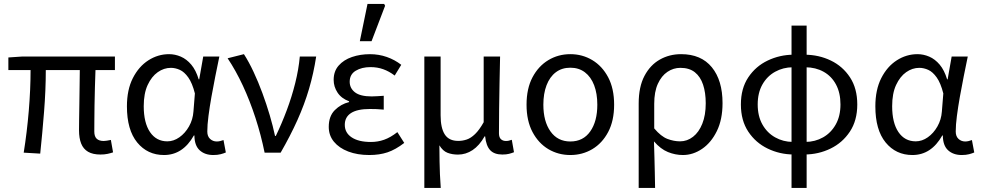

<svg xmlns="http://www.w3.org/2000/svg" viewBox="-20 -772 4961 971"><path d="M488 9.5Q449.4 9.5 425.4 -4.5Q401.4 -18.6 390.5 -45.9Q379.6 -73.2 379.6 -112.8Q379.6 -131.5 380.1 -166.1Q380.6 -200.6 381.3 -244.2Q382 -287.8 382.5 -333.1Q383 -378.4 383.6 -417.8H211.6Q211.6 -316.1 202.8 -206.4Q194.1 -96.7 183.4 4.9L99.9 0Q116.4 -102.8 125.5 -211.2Q134.6 -319.7 134.6 -417.8H22.3V-481.4L92 -486.1H561.2V-417.8H462.9Q461.5 -376.8 460 -330Q458.5 -283.1 458 -238.6Q457.5 -194.1 457.2 -159.3Q456.9 -124.4 456.9 -106.8Q456.9 -81.8 469 -70.4Q481.2 -59 504.7 -59Q510.8 -59 520.1 -60.5Q529.4 -62 540.7 -64.3L551.8 -1.5Q540 2.6 524.1 6.1Q508.2 9.5 488 9.5Z M809.5 12Q726 12 673.9 -51.5Q621.9 -115.1 621.9 -234.2Q621.9 -318.1 651.8 -376.9Q681.7 -435.7 730.3 -466.9Q779 -498.1 835.1 -498.1Q865.2 -498.1 894.4 -485.6Q923.6 -473.1 947.3 -445.1Q970.9 -417.1 984.8 -370.9H987.5L1007.8 -486.1H1089.3Q1079.3 -438.1 1068.8 -385.6Q1058.2 -333.1 1049.2 -281.8Q1040.1 -230.4 1034.3 -185.4Q1028.4 -140.4 1028.4 -106.8Q1028.4 -82.4 1042.5 -69.5Q1056.6 -56.5 1076.4 -56.5Q1084.6 -56.5 1093.6 -58.6Q1102.5 -60.7 1110.3 -63.7L1122.1 -0.9Q1112.1 3.5 1096.3 7.8Q1080.6 12 1058.9 12Q1015.9 12 989.7 -12.1Q963.5 -36.2 963.2 -86.8H960.4Q904.6 12 809.5 12ZM826.2 -57.2Q858.1 -57.2 887.2 -77.7Q916.4 -98.3 935.9 -132.7Q955.4 -167.1 958.3 -207.9L965.6 -299.5Q952.2 -352.3 932.2 -380.3Q912.2 -408.4 889.6 -418.6Q866.9 -428.9 844.1 -428.9Q809 -428.9 777.8 -407Q746.6 -385 726.7 -342.1Q706.9 -299.2 706.9 -234.9Q706.9 -150.9 738.7 -104Q770.5 -57.2 826.2 -57.2Z M1318.2 0Q1300.1 -89.2 1272.1 -175.4Q1244.1 -261.6 1208.4 -338.5Q1172.6 -415.4 1131.1 -477.3L1213.6 -498.1Q1238.5 -459.5 1262.3 -408.6Q1286.2 -357.7 1306.9 -301.5Q1327.6 -245.4 1344.1 -189.6Q1360.5 -133.9 1370.9 -84.6H1374.9Q1404.9 -146.8 1430.3 -214.7Q1455.8 -282.6 1473 -351.7Q1490.3 -420.7 1496.2 -486.1H1579Q1566.1 -401.5 1542.9 -322.7Q1519.7 -243.9 1484.2 -164.8Q1448.7 -85.8 1399.3 0Z M1847.5 12Q1787.4 12 1741.2 -5.7Q1695 -23.4 1668.8 -55.2Q1642.6 -87 1642.6 -130.5Q1642.6 -184.5 1673.3 -215.1Q1704 -245.7 1745.4 -255.7V-259.7Q1706.6 -274.1 1687 -303.8Q1667.4 -333.5 1667.4 -368Q1667.4 -411.7 1692.8 -440.5Q1718.2 -469.4 1760 -483.7Q1801.7 -498 1851 -498Q1895.7 -498 1936.1 -483.9Q1976.5 -469.8 2009.3 -444.2L1976.1 -389.9Q1947.6 -411.5 1917.9 -422Q1888.3 -432.6 1853.9 -432.6Q1809.3 -432.6 1778.9 -414.2Q1748.5 -395.8 1748.5 -358.6Q1748.5 -325.8 1775.2 -305.1Q1802 -284.4 1859.4 -284.4Q1874 -284.4 1888.2 -285.5Q1902.3 -286.6 1920.7 -287.6V-217.6Q1900.9 -219.6 1884.1 -220.2Q1867.3 -220.8 1850.3 -220.8Q1787.1 -220.8 1755.4 -200.4Q1723.7 -180 1723.7 -140.7Q1723.7 -100.3 1758.7 -77.2Q1793.6 -54 1855.8 -54Q1891 -54 1922.9 -65.4Q1954.9 -76.7 1989.6 -103.8L2024.4 -49.2Q1980.3 -15.2 1939.7 -1.6Q1899 12 1847.5 12ZM1799.8 -563.7 1838.6 -752.1H1922.7L1927.6 -742.9L1859.1 -563.7Z M2126 178.5V-486.1H2208.3V-188.7Q2208.3 -124.9 2229.3 -92.2Q2250.3 -59.4 2297.5 -59.4Q2319.4 -59.4 2340.3 -66.4Q2361.1 -73.3 2382.5 -93.9Q2403.9 -114.4 2426.1 -153.9V-486.1H2509.1Q2507.8 -420.4 2506.3 -352.7Q2504.9 -285.1 2504.2 -220.4Q2503.4 -155.7 2503.4 -98Q2503.4 -77.4 2513.3 -68.2Q2523.1 -59 2538.8 -59Q2546.1 -59 2553 -60.5Q2560 -62 2568.3 -65L2579.4 -2.2Q2568.4 2.3 2554.6 5.9Q2540.8 9.5 2520.6 9.5Q2479.5 9.5 2458.9 -12.6Q2438.4 -34.7 2433.5 -82.4H2430.8Q2404.4 -35.8 2370.1 -13Q2335.8 9.8 2296.3 9.8Q2266.9 9.8 2243.1 0.7Q2219.4 -8.5 2202.1 -37.1Q2202.4 10.7 2203 44.8Q2203.5 78.9 2204.9 109.7Q2206.3 140.5 2209 178.5Z M2864.4 12Q2803.5 12 2753.3 -17.7Q2703.2 -47.5 2673 -104.4Q2642.9 -161.3 2642.9 -242.4Q2642.9 -324.2 2673 -381.1Q2703.2 -438 2753.3 -468Q2803.5 -498.1 2864.4 -498.1Q2925.2 -498.1 2975.4 -468Q3025.6 -438 3055.7 -381.1Q3085.8 -324.2 3085.8 -242.4Q3085.8 -161.3 3055.7 -104.4Q3025.6 -47.5 2975.4 -17.7Q2925.2 12 2864.4 12ZM2864.4 -56.5Q2929.3 -56.5 2965 -107.4Q3000.8 -158.2 3000.8 -242.4Q3000.8 -298.7 2984.7 -341Q2968.5 -383.2 2938 -406.4Q2907.4 -429.6 2864.4 -429.6Q2821.3 -429.6 2790.8 -406.4Q2760.2 -383.2 2744.1 -341Q2727.9 -298.7 2727.9 -242.4Q2727.9 -158.2 2764 -107.4Q2800.1 -56.5 2864.4 -56.5Z M3210 178.5V-248.2Q3210 -332.9 3239.2 -388.1Q3268.3 -443.3 3316.9 -470.7Q3365.4 -498.1 3424.4 -498.1Q3525.9 -498.1 3580 -431.8Q3634.1 -365.5 3634.1 -250.4Q3634.1 -167.6 3605.3 -109Q3576.6 -50.4 3530.7 -19.2Q3484.8 12 3433.7 12Q3394.9 12 3357.9 -3.1Q3320.8 -18.2 3287.3 -57Q3288.7 -13.4 3289.7 24.1Q3290.8 61.5 3291.5 98.6Q3292.3 135.7 3293 178.5ZM3419.5 -57.2Q3455.3 -57.2 3484.9 -80.3Q3514.6 -103.3 3531.8 -146.5Q3549.1 -189.7 3549.1 -249.7Q3549.1 -303.3 3535.7 -343.7Q3522.3 -384 3494.2 -406.5Q3466.1 -428.9 3420.9 -428.9Q3385.6 -428.9 3355.4 -408.6Q3325.3 -388.4 3306.9 -348.1Q3288.6 -307.9 3288.6 -246.9V-122.6Q3323 -81.9 3355.4 -69.5Q3387.8 -57.2 3419.5 -57.2Z M3983 178.5V-642.4H4059.4V178.5ZM3992.7 9.3Q3923.5 8.9 3862.6 -20.5Q3801.7 -49.8 3764.3 -106.2Q3726.9 -162.6 3726.9 -243.7Q3726.9 -324.8 3764.3 -380.8Q3801.7 -436.9 3862.6 -465.9Q3923.5 -495 3992.7 -495.4L3989 -431.8Q3940.6 -431.5 3900.1 -409.1Q3859.5 -386.7 3835.7 -344.6Q3811.9 -302.5 3811.9 -243.7Q3811.9 -184.9 3835.7 -142.5Q3859.5 -100.1 3900.1 -77.4Q3940.6 -54.6 3989 -54.3ZM4049.7 9.3 4053.4 -54.3Q4102.4 -54.6 4142.6 -77.4Q4182.8 -100.1 4206.6 -142.5Q4230.5 -184.9 4230.5 -243.7Q4230.5 -302.5 4207.9 -344.6Q4185.4 -386.7 4145.2 -409.1Q4105 -431.5 4053.4 -431.8L4049.7 -495.4Q4121.4 -495 4181.6 -465.9Q4241.9 -436.9 4278.7 -380.8Q4315.5 -324.8 4315.5 -243.7Q4315.5 -162.6 4278 -106.2Q4240.6 -49.8 4180 -20.5Q4119.5 8.9 4049.7 9.3Z M4594.5 12Q4511 12 4458.9 -51.5Q4406.9 -115.1 4406.9 -234.2Q4406.9 -318.1 4436.8 -376.9Q4466.7 -435.7 4515.3 -466.9Q4564 -498.1 4620.1 -498.1Q4650.2 -498.1 4679.4 -485.6Q4708.6 -473.1 4732.3 -445.1Q4755.9 -417.1 4769.8 -370.9H4772.5L4792.8 -486.1H4874.3Q4864.3 -438.1 4853.8 -385.6Q4843.2 -333.1 4834.2 -281.8Q4825.1 -230.4 4819.3 -185.4Q4813.4 -140.4 4813.4 -106.8Q4813.4 -82.4 4827.5 -69.5Q4841.6 -56.5 4861.4 -56.5Q4869.6 -56.5 4878.6 -58.6Q4887.5 -60.7 4895.3 -63.7L4907.1 -0.9Q4897.1 3.5 4881.3 7.8Q4865.6 12 4843.9 12Q4800.9 12 4774.7 -12.1Q4748.5 -36.2 4748.2 -86.8H4745.4Q4689.6 12 4594.5 12ZM4611.2 -57.2Q4643.1 -57.2 4672.2 -77.7Q4701.4 -98.3 4720.9 -132.7Q4740.4 -167.1 4743.3 -207.9L4750.6 -299.5Q4737.2 -352.3 4717.2 -380.3Q4697.2 -408.4 4674.6 -418.6Q4651.9 -428.9 4629.1 -428.9Q4594 -428.9 4562.8 -407Q4531.6 -385 4511.7 -342.1Q4491.9 -299.2 4491.9 -234.9Q4491.9 -150.9 4523.7 -104Q4555.5 -57.2 4611.2 -57.2Z"/></svg>

Font: Source Sans 3
Style: Regular
Weight: 200
Designer: Paul D. Hunt
Foundry: Adobe
Version: Version 3.046;hotconv 1.0.118;makeotfexe 2.5.65603